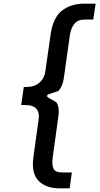

<svg xmlns="http://www.w3.org/2000/svg" viewBox="-20 -871 548 1050"><path d="M306 159Q231 159 190.5 117.5Q150 76 163 -14L191 -217Q197 -253 180.5 -274Q164 -295 128 -296L96 -297L110 -395L137 -396Q173 -398 198 -421Q223 -444 228 -481L257 -684Q270 -774 318.5 -812.5Q367 -851 442 -851H503L490 -764H443Q406 -764 387 -741Q368 -718 362 -678L333 -471Q328 -430 321 -410.5Q314 -391 300 -374L245 -355Q238 -353 237.5 -347Q237 -341 244 -337L288 -312Q300 -293 301 -270Q302 -247 296 -211L268 -8Q263 32 273 52Q283 72 320 72H373L361 159Z"/></svg>

Font: Finlandica Medium
Style: Italic
Weight: 500
Italic angle: -8°
Designer: Niklas Ekholm, Juho Hiilivirta, Jaakko Suomalainen
Foundry: Helsinki Type Studio
Version: Version 1.063